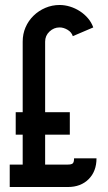

<svg xmlns="http://www.w3.org/2000/svg" viewBox="-20 -750 432 770"><path d="M19 -90H71V-210H43V-300H71V-583Q71 -614 82.5 -640.5Q94 -667 114.5 -687Q135 -707 162 -718.5Q189 -730 219 -730Q240 -730 261 -723.5Q282 -717 300.5 -705Q319 -693 333 -676.5Q347 -660 354 -640L272 -605Q267 -621 251 -630.5Q235 -640 219 -640Q196 -640 178.5 -623.5Q161 -607 161 -583V-300H260V-210H161V-90H252Q267 -90 272 -95Q277 -100 277 -115H367Q367 -63 335.5 -31.5Q304 0 252 0H19Z"/></svg>

Font: Berliner Wand
Style: Regular
Weight: 400
Designer: Peter Wiegel
Foundry: Peter Wiegel
Version: Version 1.000